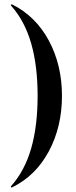

<svg xmlns="http://www.w3.org/2000/svg" viewBox="-20 -745 349 883"><path d="M35 117Q33 118 31 115.5Q29 113 31 111Q94 40 123.5 -63Q153 -166 153 -304Q153 -442 123.5 -545Q94 -648 31 -719Q29 -720 31 -723Q33 -726 35 -725Q144 -671 204.5 -558.5Q265 -446 265 -304Q265 -162 204.5 -49Q144 64 35 117Z"/></svg>

Font: Cormorant SC
Style: Bold
Weight: 700
Designer: Christian Thalmann (Catharsis Fonts)
Foundry: Catharsis Fonts
Version: Version 4.000